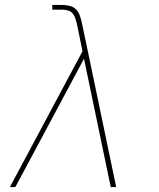

<svg xmlns="http://www.w3.org/2000/svg" viewBox="-20 -755 640 775"><path d="M20 0 313 -548 291 -656V-657Q288 -668 284.5 -679.5Q281 -691 274 -700Q267 -709 255 -712.5Q243 -716 231 -716H191V-735H231Q247 -735 262.5 -731Q278 -727 288 -716Q298 -705 303 -690Q308 -675 311 -660Q311 -660 311 -660Q311 -660 311 -660L330 -570L449 0H427L319 -518L209 -312L42 0Z"/></svg>

Font: Iosevka Slab ThExObl
Style: Regular
Weight: 100
Width: 7
Italic angle: -9°
Monospace: yes
Designer: Belleve Invis
Foundry: Belleve Invis
Version: Version 11.1.1; ttfautohint (v1.8.3)